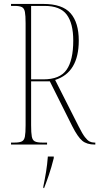

<svg xmlns="http://www.w3.org/2000/svg" viewBox="-20 -734 504 975"><path d="M36 0V-10H54Q79 -10 91 -16Q103 -22 106.5 -40.5Q110 -59 110 -98V-616Q110 -655 106.5 -673.5Q103 -692 91 -698Q79 -704 54 -704H36V-714H200Q297 -714 338.5 -666.5Q380 -619 380 -528Q380 -366 260 -328L380 -91Q398 -55 411 -38Q424 -21 435 -15.5Q446 -10 459 -10H464V0H461Q421 0 398 -19Q375 -38 347 -93L233 -321H138V-98Q138 -59 141.5 -40.5Q145 -22 157 -16Q169 -10 194 -10H219V0ZM200 -331Q284 -331 318 -379.5Q352 -428 352 -528Q352 -615 319 -659.5Q286 -704 206 -704H138V-331ZM200 213Q208 175 214 138Q220 101 223 61H253V69Q241 117 228 155Q215 193 204 221H200Z"/></svg>

Font: Noto Serif Display ExtraCondensed Thin
Style: Regular
Weight: 100
Width: 2
Designer: Monotype Design Team
Foundry: Monotype Imaging Inc.
Version: Version 2.009